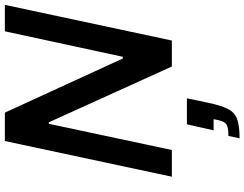

<svg xmlns="http://www.w3.org/2000/svg" viewBox="-128 -600 1007 791"><g transform="rotate(-90 375.5 -204.5)"><path d="M43 0 190 -688H307L530 -202H537L642 -688H751L604 0H497L267 -507H261L153 0ZM201 279 211 233Q245 233 257.5 225.5Q270 218 276 192L280 172H234L259 62H366L348 148Q337 201 323 229.5Q309 258 281.5 268.5Q254 279 201 279Z"/></g></svg>

Font: Saira Medium
Style: Italic
Weight: 500
Italic angle: -12°
Designer: Hector Gatti with collaboration of the Omnibus-Type team
Foundry: Omnibus-Type
Version: Version 1.100; ttfautohint (v1.8.3)